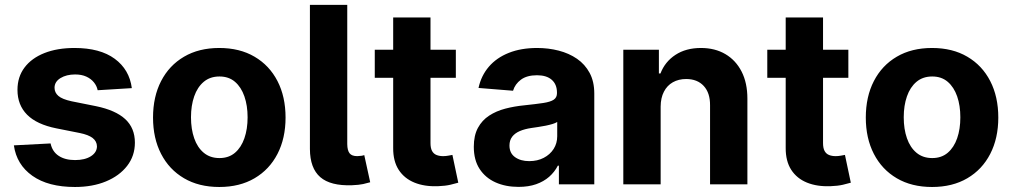

<svg xmlns="http://www.w3.org/2000/svg" viewBox="-20 -747 4104 778"><path d="M514.2 -389.9 375.7 -381.4Q372.2 -399.1 360.4 -413.5Q348.7 -427.9 329.7 -436.6Q310.7 -445.3 284.4 -445.3Q249.3 -445.3 225.1 -430.6Q201 -415.8 201 -391.3Q201 -371.8 216.6 -358.3Q232.2 -344.8 270.2 -336.6L369 -316.8Q448.5 -300.4 487.6 -264.2Q526.6 -228 526.6 -169Q526.6 -115.4 495.2 -74.9Q463.8 -34.4 409.3 -11.9Q354.8 10.7 283.7 10.7Q175.4 10.7 111.3 -34.6Q47.2 -79.9 36.2 -158L185 -165.8Q191.8 -132.8 217.7 -115.6Q243.6 -98.4 284.1 -98.4Q323.9 -98.4 348.2 -113.8Q372.5 -129.3 372.9 -153.8Q372.5 -174.4 355.5 -187.7Q338.4 -201 302.9 -208.1L208.5 -226.9Q128.6 -242.9 89.7 -282.3Q50.8 -321.7 50.8 -382.8Q50.8 -435.4 79.4 -473.4Q108 -511.4 160 -532Q212 -552.6 282 -552.6Q385.3 -552.6 444.8 -508.9Q504.3 -465.2 514.2 -389.9Z M868.6 10.7Q785.9 10.7 725.7 -24.7Q665.5 -60 632.8 -123.4Q600.1 -186.8 600.1 -270.6Q600.1 -355.1 632.8 -418.5Q665.5 -481.9 725.7 -517.2Q785.9 -552.6 868.6 -552.6Q951.3 -552.6 1011.5 -517.2Q1071.7 -481.9 1104.4 -418.5Q1137.1 -355.1 1137.1 -270.6Q1137.1 -186.8 1104.4 -123.4Q1071.7 -60 1011.5 -24.7Q951.3 10.7 868.6 10.7ZM869.3 -106.5Q907 -106.5 932.2 -128Q957.4 -149.5 970.3 -186.8Q983.3 -224.1 983.3 -271.7Q983.3 -319.2 970.3 -356.5Q957.4 -393.8 932.2 -415.5Q907 -437.1 869.3 -437.1Q831.3 -437.1 805.6 -415.5Q779.8 -393.8 766.9 -356.5Q753.9 -319.2 753.9 -271.7Q753.9 -224.1 766.9 -186.8Q779.8 -149.5 805.6 -128Q831.3 -106.5 869.3 -106.5Z M1235.8 -727.3H1387.1V-163.4Q1387.4 -137.4 1396.5 -125.9Q1405.5 -114.3 1427.6 -114.3Q1438.9 -114.7 1445.3 -115.8Q1451.7 -116.8 1456 -118.6L1480.1 -8.5Q1468.4 -5 1451.5 -1.2Q1434.7 2.5 1406.2 3.6Q1319.2 6.7 1277.7 -29.3Q1236.2 -65.3 1235.8 -143.1Z M1827.1 -545.5V-431.8H1498.6V-545.5ZM1573.2 -676.1H1724.4V-167.6Q1724.4 -146.7 1730.8 -135.1Q1737.2 -123.6 1748.8 -119Q1760.3 -114.3 1775.6 -114.3Q1786.2 -114.3 1796.9 -116.3Q1807.5 -118.3 1813.2 -119.3L1837 -6.7Q1825.6 -3.2 1805 1.6Q1784.4 6.4 1755 7.5Q1700.3 9.6 1659.3 -7.1Q1618.3 -23.8 1595.5 -58.9Q1572.8 -94.1 1573.2 -147.7Z M2081 10.3Q2028.8 10.3 1987.9 -8Q1947.1 -26.3 1923.5 -62.3Q1899.9 -98.4 1899.9 -152.3Q1899.9 -197.8 1916.5 -228.7Q1933.2 -259.6 1962 -278.4Q1990.8 -297.2 2027.5 -306.8Q2064.3 -316.4 2104.8 -320.3Q2152.3 -325.3 2181.5 -329.7Q2210.6 -334.2 2223.7 -343Q2236.9 -351.9 2236.9 -369.3V-371.4Q2236.9 -405.2 2215.7 -423.7Q2194.6 -442.1 2155.9 -442.1Q2115.1 -442.1 2090.9 -424.2Q2066.8 -406.2 2058.9 -379.3L1919 -390.6Q1929.7 -440.3 1960.9 -476.7Q1992.2 -513.1 2041.7 -532.8Q2091.3 -552.6 2156.6 -552.6Q2202.1 -552.6 2243.8 -541.9Q2285.5 -531.2 2318 -508.9Q2350.5 -486.5 2369.3 -451.5Q2388.1 -416.5 2388.1 -367.9V0H2244.7V-75.6H2240.4Q2227.3 -50.1 2205.3 -30.7Q2183.2 -11.4 2152.3 -0.5Q2121.4 10.3 2081 10.3ZM2124.3 -94.1Q2157.7 -94.1 2183.2 -107.4Q2208.8 -120.7 2223.4 -143.5Q2237.9 -166.2 2237.9 -195V-252.8Q2230.8 -248.2 2218.6 -244.5Q2206.3 -240.8 2191.1 -237.7Q2175.8 -234.7 2160.5 -232.4Q2145.2 -230.1 2132.8 -228.3Q2106.2 -224.4 2086.3 -215.9Q2066.4 -207.4 2055.4 -193Q2044.4 -178.6 2044.4 -157.3Q2044.4 -126.4 2066.9 -110.3Q2089.5 -94.1 2124.3 -94.1Z M2657 -315.3V0H2505.7V-545.5H2649.9V-449.2H2656.2Q2674.4 -496.8 2717 -524.7Q2759.6 -552.6 2820.3 -552.6Q2877.1 -552.6 2919.4 -527.7Q2961.6 -502.8 2985.1 -456.9Q3008.5 -410.9 3008.5 -347.3V0H2857.2V-320.3Q2857.6 -370.4 2831.7 -398.6Q2805.8 -426.8 2760.3 -426.8Q2729.8 -426.8 2706.5 -413.7Q2683.2 -400.6 2670.3 -375.5Q2657.3 -350.5 2657 -315.3Z M3417.6 -545.5V-431.8H3089.1V-545.5ZM3163.7 -676.1H3315V-167.6Q3315 -146.7 3321.4 -135.1Q3327.8 -123.6 3339.3 -119Q3350.9 -114.3 3366.1 -114.3Q3376.8 -114.3 3387.4 -116.3Q3398.1 -118.3 3403.8 -119.3L3427.6 -6.7Q3416.2 -3.2 3395.6 1.6Q3375 6.4 3345.5 7.5Q3290.8 9.6 3249.8 -7.1Q3208.8 -23.8 3186.1 -58.9Q3163.4 -94.1 3163.7 -147.7Z M3756.7 10.7Q3674 10.7 3613.8 -24.7Q3553.6 -60 3521 -123.4Q3488.3 -186.8 3488.3 -270.6Q3488.3 -355.1 3521 -418.5Q3553.6 -481.9 3613.8 -517.2Q3674 -552.6 3756.7 -552.6Q3839.5 -552.6 3899.7 -517.2Q3959.9 -481.9 3992.5 -418.5Q4025.2 -355.1 4025.2 -270.6Q4025.2 -186.8 3992.5 -123.4Q3959.9 -60 3899.7 -24.7Q3839.5 10.7 3756.7 10.7ZM3757.5 -106.5Q3795.1 -106.5 3820.3 -128Q3845.5 -149.5 3858.5 -186.8Q3871.4 -224.1 3871.4 -271.7Q3871.4 -319.2 3858.5 -356.5Q3845.5 -393.8 3820.3 -415.5Q3795.1 -437.1 3757.5 -437.1Q3719.5 -437.1 3693.7 -415.5Q3668 -393.8 3655 -356.5Q3642 -319.2 3642 -271.7Q3642 -224.1 3655 -186.8Q3668 -149.5 3693.7 -128Q3719.5 -106.5 3757.5 -106.5Z"/></svg>

Font: InterMG
Style: Bold
Weight: 700
Designer: Rasmus Andersson
Foundry: rsms
Version: Version 3.019;December 26, 2023;FontCreator 15.0.0.2955 64-b